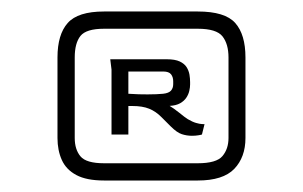

<svg xmlns="http://www.w3.org/2000/svg" viewBox="-20 -638 527 334"><path d="M313.8 -401.8Q304.9 -401.8 296.3 -404.6Q287.8 -407.3 276.9 -418.2L260.9 -434.2Q251.1 -444.2 239.4 -448.9Q227.8 -453.6 210.2 -453.6H203.3V-404H174V-516.9L171.8 -534.9H270.2Q284.4 -534.9 292.6 -531.1Q300.7 -527.3 304.6 -521.2Q308.4 -515.1 309.6 -508.2Q310.7 -501.3 310.7 -495.1V-490.9Q310.7 -486 309.3 -480Q308 -474 304.2 -468.2Q300.4 -462.4 293.4 -458.4Q286.4 -454.4 275.1 -453.8Q278 -452.2 282.4 -449Q286.9 -445.8 291.7 -442Q296.4 -438.2 300.4 -435.1Q304.4 -432 306.7 -430.7Q314.7 -426 320.9 -424.2Q327.1 -422.4 331.1 -422.2Q335.1 -422 335.8 -422L331.3 -404Q329.3 -403.3 324.7 -402.6Q320 -401.8 313.8 -401.8ZM236.7 -473.8Q245.1 -473.8 251.8 -474.1Q258.4 -474.4 263.8 -474.9Q273.6 -476 277.4 -480.3Q281.3 -484.7 281.3 -491.6V-496.7Q281.3 -503.8 277.6 -508.7Q273.8 -513.6 264 -513.6H203.3V-474.9Q213.1 -474.2 221.3 -474Q229.6 -473.8 236.7 -473.8ZM161 -324Q130.5 -324 112.8 -333.5Q95 -343 87.5 -359.8Q80 -376.5 80 -398V-538Q80 -578 97.8 -598Q115.5 -618 161 -618H324Q371.5 -618 389.2 -598Q407 -578 407 -538V-398Q407 -364.5 387.5 -344.2Q368 -324 324 -324ZM161 -354H324Q356.5 -354 367 -366.5Q377.5 -379 377.5 -398V-538Q377.5 -561.5 367 -574.8Q356.5 -588 324 -588H161Q130 -588 120 -575.5Q110 -563 110 -538V-398Q110 -378 120 -366Q130 -354 161 -354Z"/></svg>

Font: Goldman
Style: Regular
Weight: 400
Designer: Jaikishan Patel
Version: Version 1.000; ttfautohint (v1.8.3)